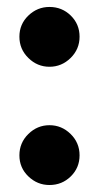

<svg xmlns="http://www.w3.org/2000/svg" viewBox="-20 -526 283 555"><path d="M36.1 -419.9Q36.1 -456.1 62 -481Q87.9 -505.9 123 -505.9Q159.2 -505.9 184.6 -481Q210 -456.1 210 -419.9Q210 -383.8 184.1 -358.4Q158.2 -333 123 -333Q87.9 -333 62 -358.4Q36.1 -383.8 36.1 -419.9ZM36.1 -77.1Q36.1 -113.3 62 -138.7Q87.9 -164.1 123 -164.1Q158.2 -164.1 184.1 -138.7Q210 -113.3 210 -77.1Q210 -41 184.6 -16.1Q159.2 8.8 123 8.8Q87.9 8.8 62 -16.1Q36.1 -41 36.1 -77.1Z"/></svg>

Font: Puritan
Style: Bold
Weight: 700
Version: 2.1